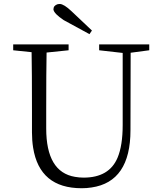

<svg xmlns="http://www.w3.org/2000/svg" viewBox="-20 -954 829 988"><path d="M453.1 -796.9 440.4 -778.3Q308.6 -849.6 307.6 -850.6Q257.8 -883.8 254.9 -905.3Q254.9 -925.8 277.3 -932.6Q283.2 -933.6 288.1 -933.6Q309.6 -932.6 347.7 -896.5Q350.6 -893.6 453.1 -796.9ZM748 -725.6V-695.3L652.3 -682.6L651.4 -284.2Q651.4 -18.6 451.2 10.7Q426.8 14.6 400.4 14.6Q183.6 14.6 150.4 -194.3Q144.5 -231.4 144.5 -272.5V-388.7Q144.5 -587.9 142.6 -685.5L47.9 -695.3V-725.6H333V-695.3L219.7 -683.6Q217.8 -586.9 217.8 -388.7V-293Q217.8 -68.4 366.2 -43.9Q387.7 -40 410.2 -40Q542 -40 585 -142.6Q611.3 -205.1 611.3 -310.5V-681.6L490.2 -695.3V-725.6Z"/></svg>

Font: GenYoMin JP Light
Style: Regular
Weight: 300
Version: Version 1.001;PS 1;hotconv 16.6.51;makeotf.lib2.5.65220 DEVE